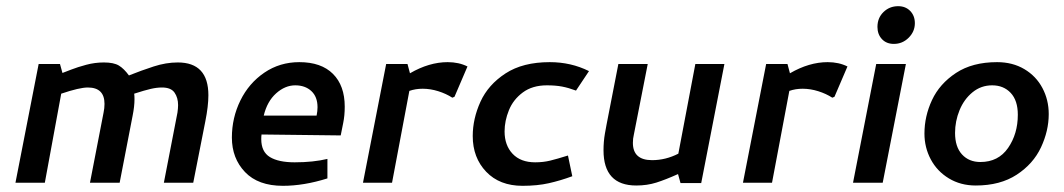

<svg xmlns="http://www.w3.org/2000/svg" viewBox="-20 -591 3442 621"><path d="M105 -384 30 0H125L178 -288Q237 -308 264 -308Q318 -308 318 -255Q318 -241 315 -227L271 0H367L409 -217Q415 -247 415 -270Q415 -282 414 -288Q448 -299 467.5 -303.5Q487 -308 504 -308Q533 -308 544.5 -291.5Q556 -275 556 -251Q556 -241 554 -227L510 0H605L644 -198Q654 -248 654 -283Q654 -389 555 -389Q517 -389 477 -376Q437 -363 397 -347Q381 -369 364.5 -379Q348 -389 316 -389Q287 -389 259 -381.5Q231 -374 210.5 -366Q190 -358 182 -355L174 -384Z M730 -146Q730 -79 772.5 -34.5Q815 10 895 10Q963 10 1039 -14V-77Q993 -66 933 -66Q881 -66 853 -83Q825 -100 825 -141Q825 -151 826 -156L1082 -153L1090 -193Q1095 -217 1095 -246Q1095 -314 1057 -352Q1019 -390 948 -390Q885 -390 835 -356Q785 -322 757.5 -266Q730 -210 730 -146ZM1007 -244Q1007 -232 1004 -217H833Q844 -263 873 -289Q902 -315 935 -315Q967 -315 987 -296.5Q1007 -278 1007 -244Z M1229 -384 1154 0H1248L1304 -297Q1324 -304 1347 -304Q1372 -304 1397.5 -296Q1423 -288 1443 -275L1450 -278L1492 -376Q1464 -390 1428 -390Q1368 -390 1306 -354L1298 -384Z M1843 -298 1885 -361Q1827 -390 1758 -390Q1671 -390 1615 -353.5Q1559 -317 1534 -262Q1509 -207 1509 -151Q1509 -81 1552.5 -35.5Q1596 10 1670 10Q1718 10 1755.5 1.5Q1793 -7 1831 -21L1817 -88Q1782 -77 1759.5 -71.5Q1737 -66 1711 -66Q1664 -66 1638 -93.5Q1612 -121 1612 -166Q1612 -200 1626 -234.5Q1640 -269 1671 -292Q1702 -315 1749 -315Q1777 -315 1798 -311Q1819 -307 1843 -298Z M2248 1 2323 -384H2229L2174 -94Q2133 -73 2089 -73Q2027 -73 2027 -129Q2027 -143 2030 -155L2075 -384H1980L1942 -189Q1941 -185 1936.5 -159Q1932 -133 1932 -105Q1932 9 2038 9Q2073 9 2103 -0.5Q2133 -10 2173 -28L2181 1Z M2458 -384 2383 0H2477L2533 -297Q2553 -304 2576 -304Q2601 -304 2626.5 -296Q2652 -288 2672 -275L2679 -278L2721 -376Q2693 -390 2657 -390Q2597 -390 2535 -354L2527 -384Z M2739 0ZM2739 0H2835L2910 -384H2814ZM2818 -504Q2818 -533 2837.5 -552Q2857 -571 2885 -571Q2909 -571 2924 -555.5Q2939 -540 2939 -516Q2939 -489 2919 -469Q2899 -449 2871 -449Q2847 -449 2832.5 -464.5Q2818 -480 2818 -504Z M3372 -222Q3372 -268 3351.5 -306.5Q3331 -345 3293 -367.5Q3255 -390 3205 -390Q3125 -390 3072 -355Q3019 -320 2994.5 -267.5Q2970 -215 2970 -159Q2970 -114 2990.5 -75.5Q3011 -37 3049 -14Q3087 9 3136 9Q3215 9 3268.5 -26Q3322 -61 3347 -114.5Q3372 -168 3372 -222ZM3272 -220Q3272 -158 3240.5 -112.5Q3209 -67 3151 -67Q3114 -67 3091.5 -91.5Q3069 -116 3069 -161Q3069 -199 3083.5 -234.5Q3098 -270 3125.5 -292.5Q3153 -315 3189 -315Q3226 -315 3249 -290.5Q3272 -266 3272 -220Z"/></svg>

Font: Cambay Devanagari
Style: Bold Italic
Weight: 700
Designer: Pooja Saxena
Foundry: Pooja Saxena
Version: Version 1.005;PS 001.005;hotconv 1.0.70;makeotf.lib2.5.58329